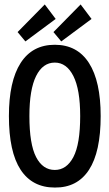

<svg xmlns="http://www.w3.org/2000/svg" viewBox="-20 -831 490 862"><path d="M226 11Q125 11 72.5 -69Q20 -149 20 -310Q20 -466 72.5 -548Q125 -630 226 -630Q327 -630 379.5 -548Q432 -466 432 -310Q432 -149 379.5 -68.5Q327 12 226 11ZM226 -68Q279 -68 309.5 -126Q340 -184 340 -310Q340 -429 309.5 -489.5Q279 -550 226 -550Q172 -550 142 -489.5Q112 -429 112 -310Q112 -184 142 -126Q172 -68 226 -68ZM255 -645 220 -687 342 -811 391 -746ZM94 -645 59 -687 181 -811 230 -746Z"/></svg>

Font: Inconsolata SemiCondensed SemiBold
Style: Regular
Weight: 600
Width: 4
Monospace: yes
Designer: Raph Levien, Cyreal, Brenton Simpson
Foundry: Raph Levien, Cyreal, Google
Version: Version 3.001; ttfautohint (v1.8.2.53-6de2)